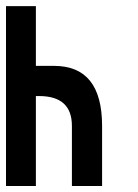

<svg xmlns="http://www.w3.org/2000/svg" viewBox="-20 -620 460 640"><path d="M0 -400.4Q0 -400.4 160.2 -400.4Q320.3 -400.4 320.3 -200.2Q320.3 -133.8 320.3 0Q294.9 0 219.7 0Q219.7 0 219.7 -70.3Q219.7 -139.6 219.7 -200.2Q219.7 -299.8 110.4 -299.8Q0 -299.8 0 -299.8Q0 -320.3 0 -347.7Q0 -375 0 -400.4ZM99.6 -599.6Q75.2 -599.6 0 -599.6Q0 -549.8 0 -400.4Q25.4 -400.4 99.6 -400.4Q99.6 -450.2 99.6 -599.6ZM0 -299.8Q25.4 -299.8 99.6 -299.8Q99.6 -224.6 99.6 0Q75.2 0 0 0Q0 -75.2 0 -299.8Z"/></svg>

Font: Encounter VC
Style: Regular
Weight: 400
Designer: Silver Alicorn
Version: Version 1.0